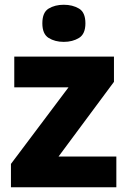

<svg xmlns="http://www.w3.org/2000/svg" viewBox="-20 -787 537 807"><path d="M469 0H26V-98L268 -420H40V-549H459V-443L226 -129H469ZM248 -767Q285 -767 312 -751Q339 -735 339 -689Q339 -644 312 -627.5Q285 -611 248 -611Q211 -611 184.5 -627.5Q158 -644 158 -689Q158 -735 184.5 -751Q211 -767 248 -767Z"/></svg>

Font: Noto Sans Malayalam ExtraBold
Style: Regular
Weight: 800
Designer: Jelle Bosma - Monotype Design Team
Foundry: Monotype Imaging Inc.
Version: Version 2.104; ttfautohint (v1.8.4.7-5d5b)